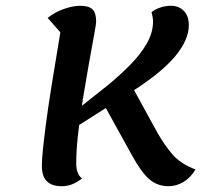

<svg xmlns="http://www.w3.org/2000/svg" viewBox="-20 -620 709 665"><path d="M205 -156 216 -216 355 -326Q396 -360 431.5 -396Q467 -432 488.5 -469.5Q510 -507 510 -545Q510 -553 508.5 -561.5Q507 -570 505 -578Q519 -589 537 -594.5Q555 -600 571 -600Q600 -600 617 -582Q634 -564 634 -533Q634 -481 585 -423Q536 -365 429 -298ZM194 25Q160 25 142.5 8Q125 -9 125 -46Q125 -66 128.5 -101Q132 -136 139 -190Q146 -244 158.5 -322.5Q171 -401 189 -508L145 -558Q170 -578 201.5 -589Q233 -600 258 -600Q287 -600 300 -588Q313 -576 313 -545Q313 -537 306 -499Q299 -461 289 -405.5Q279 -350 268.5 -286Q258 -222 251 -161.5Q244 -101 244 -55Q244 -17 264 -2Q231 25 194 25ZM564 25Q526 25 498 1.5Q470 -22 436 -84L331 -274L425 -343L526 -159Q550 -117 577.5 -85Q605 -53 657 -33Q640 -4 615 10.5Q590 25 564 25Z"/></svg>

Font: Lemonada
Style: Regular
Weight: 400
Designer: Mohamed Gaber (Arabic), Eduardo Tunni (Latin)
Foundry: Kief Type Foundry
Version: Version 4.005